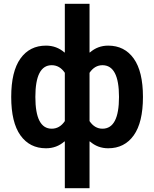

<svg xmlns="http://www.w3.org/2000/svg" viewBox="-20 -770 811 1010"><path d="M321 220V-26H319Q278 10 222 10Q136 10 87.5 -58Q39 -126 39 -260Q39 -394 87.5 -462Q136 -530 222 -530Q278 -530 319 -494H321V-750H451V-494H453Q494 -530 549 -530Q635 -530 683.5 -462Q732 -394 732 -260Q732 -126 683.5 -58Q635 10 549 10Q494 10 453 -26H451V220ZM519 -427Q478 -427 451 -387V-133Q478 -93 519 -93Q606 -93 606 -260Q606 -427 519 -427ZM252 -93Q294 -93 321 -133V-387Q294 -427 252 -427Q166 -427 166 -260Q166 -93 252 -93Z"/></svg>

Font: M PLUS 1p
Style: Bold
Weight: 700
Version: Version 1.062